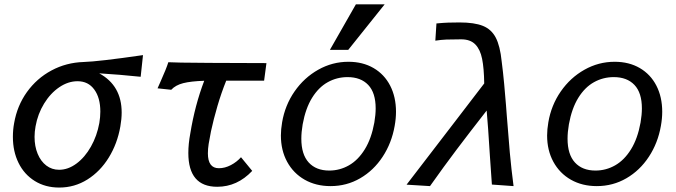

<svg xmlns="http://www.w3.org/2000/svg" viewBox="-20 -834 3040 864"><path d="M38 -218Q38 -250.5 43.5 -279.5Q57 -358 101.2 -419.8Q145.5 -481.5 211.8 -517Q278 -552.5 356 -555Q423 -557 623.5 -586L613 -488.5Q518 -498.5 426.5 -504Q527.5 -449 527.5 -327.5Q527.5 -298.5 521.5 -264.5Q508 -187.5 469.5 -125Q431 -62.5 373.2 -26.2Q315.5 10 246.5 10Q184 10 136.5 -19.5Q89 -49 63.5 -100.8Q38 -152.5 38 -218ZM427 -280.5Q431.5 -307.5 431.5 -332Q431.5 -394 404.2 -431.2Q377 -468.5 329 -468.5Q286.5 -468.5 246.8 -441.5Q207 -414.5 178.5 -368Q150 -321.5 140 -265.5Q135.5 -241 135.5 -218Q135.5 -175.5 149.5 -141.8Q163.5 -108 188.5 -89Q213.5 -70 246 -70Q286.5 -70 324.2 -98Q362 -126 389.2 -174.2Q416.5 -222.5 427 -280.5Z M704 -470.5Q728.5 -525 737.5 -554Q759.5 -552 926 -551Q1092.5 -550 1179 -550L1168.5 -471H998Q976 -416.5 958.5 -356.8Q941 -297 929.5 -243.5Q922.5 -209 919 -186.5Q915.5 -164 915.5 -144Q915.5 -77 965 -77Q992 -77 1018.8 -91Q1045.5 -105 1064.5 -126.5L1115 -65Q1047.5 6.5 957.5 6.5Q827.5 6.5 827.5 -145.5Q827.5 -186.5 836.5 -234.5Q857 -360 899 -470.5Q839 -468.5 804.5 -459.8Q770 -451 750.5 -430L689 -436.5Z M1244 -224.5Q1244 -251.5 1249.5 -283.5Q1262.5 -360.5 1305.5 -422.5Q1348.5 -484.5 1412 -520.2Q1475.5 -556 1548 -556Q1612.5 -556 1661 -527.8Q1709.5 -499.5 1735.8 -448.5Q1762 -397.5 1762 -331Q1762 -300.5 1756 -267.5Q1742.5 -190.5 1702 -128.8Q1661.5 -67 1600.8 -31.8Q1540 3.5 1467.5 3.5Q1402 3.5 1351.2 -25.2Q1300.5 -54 1272.2 -105.8Q1244 -157.5 1244 -224.5ZM1664.5 -282.5Q1670.5 -318 1670.5 -346Q1670.5 -416.5 1637 -451.8Q1603.5 -487 1544 -487Q1496 -487 1455 -464.2Q1414 -441.5 1384.5 -394Q1355 -346.5 1342 -274.5Q1336 -239.5 1336 -210Q1336 -139 1369.2 -102.8Q1402.5 -66.5 1461.5 -66.5Q1509 -66.5 1550.2 -90Q1591.5 -113.5 1621.5 -162Q1651.5 -210.5 1664.5 -282.5ZM1464.5 -609.5 1581.5 -814.5H1711L1547 -609.5Z M2042.5 -306.5Q2075 -348.5 2104 -386.8Q2133 -425 2159 -458.5Q2158 -527 2149.5 -569.2Q2141 -611.5 2118.8 -634.2Q2096.5 -657 2055.5 -657Q2012.5 -657 1988.5 -656Q1964.5 -655 1939 -651L1944 -728.5Q1976 -731.5 1996.5 -732.2Q2017 -733 2048 -733Q2115 -733 2153.2 -717.5Q2191.5 -702 2211 -664.5Q2230.5 -627 2237.5 -558Q2243.5 -513 2248.8 -455.8Q2254 -398.5 2256.8 -363.2Q2259.5 -328 2260.5 -314.5Q2267.5 -221 2274.2 -147Q2281 -73 2291 3.5L2193.5 -3.5Q2190 -46.5 2184.5 -133Q2176 -272 2170 -336.5Q2091.5 -236 2034.8 -160.8Q1978 -85.5 1915 3.5L1809.5 -3Q1918 -143.5 2042.5 -306.5Z M2442 -224.5Q2442 -251.5 2447.5 -283.5Q2460.5 -360.5 2503.5 -422.5Q2546.5 -484.5 2610 -520.2Q2673.5 -556 2746 -556Q2810.5 -556 2859 -527.8Q2907.5 -499.5 2933.8 -448.5Q2960 -397.5 2960 -331Q2960 -300.5 2954 -267.5Q2940.5 -190.5 2900 -128.8Q2859.5 -67 2798.8 -31.8Q2738 3.5 2665.5 3.5Q2600 3.5 2549.2 -25.2Q2498.5 -54 2470.2 -105.8Q2442 -157.5 2442 -224.5ZM2862.5 -282.5Q2868.5 -318 2868.5 -346Q2868.5 -416.5 2835 -451.8Q2801.5 -487 2742 -487Q2694 -487 2653 -464.2Q2612 -441.5 2582.5 -394Q2553 -346.5 2540 -274.5Q2534 -239.5 2534 -210Q2534 -139 2567.2 -102.8Q2600.5 -66.5 2659.5 -66.5Q2707 -66.5 2748.2 -90Q2789.5 -113.5 2819.5 -162Q2849.5 -210.5 2862.5 -282.5Z"/></svg>

Font: JuliaMono MediumItalic
Style: Regular
Weight: 500
Italic angle: -9°
Monospace: yes
Designer: cormullion
Foundry: corm
Version: Version 0.049; ttfautohint (v1.8.4)